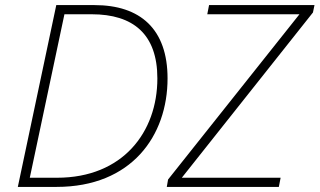

<svg xmlns="http://www.w3.org/2000/svg" viewBox="-20 -734 1255 754"><path d="M50 0H202C497 0 638 -201 638 -426C638 -620 531 -714 351 -714H201ZM635 0H1075L1082 -36H694L1209 -685L1215 -714H801L794 -678H1156L640 -29ZM204 -36H97L233 -678H340C503 -678 598 -600 598 -426C598 -215 462 -36 204 -36Z"/></svg>

Font: Noto Sans ExtraLight
Style: Italic
Weight: 200
Italic angle: -12°
Designer: Monotype Design Team
Foundry: Monotype Imaging Inc.
Version: Version 2.013